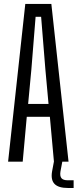

<svg xmlns="http://www.w3.org/2000/svg" viewBox="-20 -820 394 974"><path d="M21.1 0 108.3 -800H240.5L327.7 0H253.6L233 -227.4H115.8L95.2 0ZM122.7 -292.6H226.2L210.2 -467.7L188.6 -734.8H160.6L139.1 -467.3ZM353.5 133.6H324.3Q277 133.6 257 113.4Q237 93.1 244 50.6L253.6 -0.8H296.2L286.6 50.6Q283.1 73.6 292 84.1Q300.8 94.6 324.3 94.6H353.5Z"/></svg>

Font: Big Shoulders Display SC Thin
Style: Regular
Weight: 100
Designer: Patric King
Foundry: XO Type Co
Version: Version 2.002